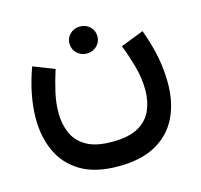

<svg xmlns="http://www.w3.org/2000/svg" viewBox="-95 -520 877 838"><g transform="rotate(-15 344.0 -100.5)"><path d="M272 -356.4Q272 -382.3 290.3 -399.9Q308.6 -417.5 335.4 -417.5Q361.8 -417.5 380.1 -399.9Q398.4 -382.3 398.4 -356.4Q398.4 -331.1 380.1 -313.2Q361.8 -295.4 335.4 -295.4Q308.6 -295.4 290.3 -313.2Q272 -331.1 272 -356.4ZM341.8 105.5Q418.5 105.5 461.4 80.6Q504.4 55.7 522 14.4Q539.6 -26.9 539.6 -75.7Q539.6 -131.3 523.4 -187.7Q507.3 -244.1 490.2 -286.6L594.2 -327.1Q619.1 -259.8 630.9 -199.2Q642.6 -138.7 642.6 -80.6Q642.6 8.3 609.9 75Q577.1 141.6 510.5 178.7Q443.8 215.8 341.8 215.8Q236.3 215.8 171.1 176.5Q106 137.2 75.7 70.8Q45.4 4.4 45.4 -76.7Q45.4 -131.3 56.9 -189.2Q68.4 -247.1 89.4 -303.2L185.1 -265.6Q169.4 -217.8 158.4 -169.4Q147.5 -121.1 147.5 -77.6Q147.5 -27.3 165.3 14.2Q183.1 55.7 225.6 80.6Q268.1 105.5 341.8 105.5Z"/></g></svg>

Font: Vazirmatn RD Medium
Style: Regular
Weight: 500
Designer: Saber Rastikerdar
Foundry: Saber Rastikerdar
Version: Version 33.003